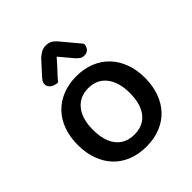

<svg xmlns="http://www.w3.org/2000/svg" viewBox="-198 -821 957 957"><g transform="rotate(-45 281.0 -342.0)"><path d="M518 -234Q518 -177 501 -131Q484 -85 453.5 -53Q423 -21 379 -3.5Q335 14 281 14Q227 14 183 -3.5Q139 -21 108.5 -53Q78 -85 61 -131Q44 -177 44 -234Q44 -291 61 -337Q78 -383 109 -415Q140 -447 184 -464.5Q228 -482 281 -482Q334 -482 378 -464.5Q422 -447 453 -414.5Q484 -382 501 -336.5Q518 -291 518 -234ZM281 -398Q221 -398 186 -355Q151 -312 151 -234Q151 -156 185 -113.5Q219 -71 281 -71Q343 -71 377 -113.5Q411 -156 411 -234Q411 -311 376.5 -354.5Q342 -398 281 -398ZM281 -620Q257 -592 236 -570Q215 -548 195 -524Q171 -525 156 -536.5Q141 -548 141 -565Q141 -578 148.5 -588Q156 -598 169 -612L222 -670Q237 -683 250.5 -690.5Q264 -698 281 -698Q300 -698 313.5 -691Q327 -684 343 -665L423 -569Q423 -552 413 -539Q403 -526 382 -526Q368 -526 358.5 -533Q349 -540 339 -551Z"/></g></svg>

Font: Baloo Bhai 2 Medium
Style: Regular
Weight: 500
Designer: Supriya Tembe, Noopur Datye and Ek Type
Foundry: Ek Type
Version: Version 1.640;PS 1.000;hotconv 16.6.51;makeotf.lib2.5.65220;